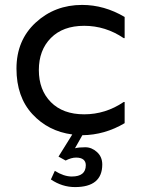

<svg xmlns="http://www.w3.org/2000/svg" viewBox="-20 -540 577 781"><path d="M285 63Q301 59 327 59Q353 59 374.5 78.5Q396 98 396 129Q396 221 285 221Q233 221 187 190L203 155Q240 178 272 178Q329 178 329 132Q329 117 319 109Q309 101 289.5 101Q270 101 247 113L218 97L274 7Q176 -6 111.5 -76Q47 -146 47 -261Q47 -376 125 -448Q203 -520 314 -520Q404 -520 487 -471V-385H483Q409 -435 322.5 -435Q236 -435 187 -385.5Q138 -336 138 -255Q138 -174 187 -124.5Q236 -75 322.5 -75Q409 -75 483 -125H487V-39Q406 9 315 10Z"/></svg>

Font: Varela
Style: Regular
Weight: 400
Designer: Joe Prince
Foundry: Joe Prince
Version: Version 1.000